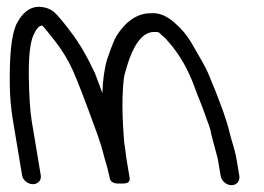

<svg xmlns="http://www.w3.org/2000/svg" viewBox="-20 -546 778 565"><path d="M348.3 -107.8 348.3 -108.2 346 -122.1C339 -199.9 338.5 -265.6 344.6 -316.3C345.5 -323.3 349.5 -338.7 356.6 -360.5C369.9 -401.2 393.5 -452 433.4 -452C447.1 -452 447.1 -452 456.2 -442.2L457.4 -441L458.8 -440C462.9 -437.1 467.4 -432.9 472 -427.1L472.3 -426.7L472.7 -426.3C507.8 -387.6 534.2 -341.4 553.4 -287.2C563.4 -258.9 572 -242.3 582.3 -211.9C592.9 -180.5 598 -174 602.3 -148.5L602.4 -147.9L618.4 -88.1C619.9 -82.8 620.9 -78.9 621.4 -75.5L629.3 -28.5C631.8 -13.5 646.3 -1 661.3 -1C676.4 -1 686.8 -13.5 684.3 -28.5L676.4 -75.5C671 -108.2 662.3 -128.2 656.8 -151.3C647.4 -192.3 625.6 -252.6 591.5 -332.9C585.5 -346.8 569.9 -374.7 543.7 -419.4C530.3 -442.1 514.7 -461 493.9 -479C472 -498.5 447.9 -509.6 422.4 -507C383.3 -506.6 349.7 -482.9 322.9 -440.4C316.4 -430.1 307.9 -408.1 295.1 -370.7C287.1 -343.9 282.8 -312.2 281.3 -272.1C272.7 -295.3 263 -321.6 259.9 -329.2L259.8 -329.5L259.7 -329.8C237.3 -378.1 214 -418.4 189.3 -450.8C165.3 -482.4 149.8 -501.4 138.9 -510.6C127.2 -520.5 112.3 -525.2 96.4 -526L96.1 -526H95.7C65.8 -526 44.1 -506.5 28.1 -474.4L27.9 -474.1L27.8 -473.8C13.4 -441.6 7.8 -383 8.8 -296.3C9.2 -261.2 12.3 -226.3 18.1 -191.5L45 -30.1C47.4 -15.8 61.8 -4 76.8 -4C91.9 -4 102.4 -15.8 100 -30L73.2 -190.8C68.5 -219.4 65.6 -263.9 64.8 -323.6C64.1 -383 69.3 -423.1 78.4 -442.5C88.5 -465.9 98.6 -470.8 102.5 -470.5C105.2 -470.4 105.6 -469.8 105.8 -469.7C107.6 -467.9 121.1 -451.7 142 -425C163.4 -397.7 181 -368.6 195 -337.4C209 -306 233.2 -243 267 -149.3C274.8 -127.6 280.4 -109.7 283.6 -96C289.1 -73 296.5 -53.8 299.2 -37.5L299.4 -36.7L299.6 -36C301.1 -31.1 302.1 -26.6 302.8 -22.5C306.1 -2.9 330 -6 334.9 -6C339.8 -6 364.7 -2.9 361.5 -22.5L352 -79.5C350.8 -86.5 349.6 -96 348.3 -107.8Z"/></svg>

Font: MewTooHand
Style: BdLta
Weight: 400
Designer: Mew Too, Robert Jablonski
Version: Version 0.77